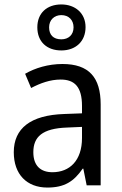

<svg xmlns="http://www.w3.org/2000/svg" viewBox="-20 -834 548 864"><path d="M256 -607C320 -607 365 -647 365 -712C365 -775 318 -814 256 -814C191 -814 148 -775 148 -711C148 -646 191 -607 256 -607ZM256 -657C220 -657 201 -677 201 -711C201 -744 224 -766 256 -766C289 -766 311 -744 311 -711C311 -677 288 -657 256 -657ZM261 -546C197 -546 138 -528 93 -502L120 -438C162 -460 206 -476 253 -476C316 -476 349 -443 349 -357V-324L269 -321C117 -316 42 -256 42 -149C42 -49 101 10 193 10C270 10 312 -17 352 -75H355L370 0H433V-364C433 -486 380 -546 261 -546ZM281 -260 349 -263V-213C349 -111 293 -59 216 -59C164 -59 130 -87 130 -149C130 -218 170 -256 281 -260Z"/></svg>

Font: Noto Sans Ethiopic SemiCondensed
Style: Regular
Weight: 400
Width: 4
Designer: Monotype Design Team
Foundry: Monotype Imaging Inc.
Version: Version 2.102